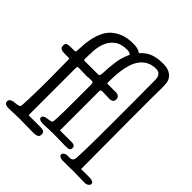

<svg xmlns="http://www.w3.org/2000/svg" viewBox="-252 -985 1241 1241"><g transform="rotate(45 368.0 -364.5)"><path d="M342 -702Q335 -708 326 -713.5Q317 -719 301 -719Q244 -719 212.5 -694.5Q181 -670 167 -634.5Q153 -599 150.5 -558Q148 -517 148 -484Q148 -473 156 -473H234Q244 -473 257.5 -468.5Q271 -464 271 -445Q271 -433 267 -426.5Q263 -420 257 -417Q251 -414 244.5 -413.5Q238 -413 232 -413Q227 -413 218 -413.5Q209 -414 199 -414Q189 -414 179.5 -414.5Q170 -415 166 -415Q154 -415 151 -412Q148 -409 148 -404V31H257Q272 31 284 35.5Q296 40 296 61Q296 78 283 84Q270 90 244 90Q235 90 221 89.5Q207 89 191.5 89Q176 89 160.5 88.5Q145 88 134 88Q120 88 104.5 88.5Q89 89 74 89.5Q59 90 47.5 90.5Q36 91 30 91Q23 91 15.5 90.5Q8 90 1.5 87.5Q-5 85 -9.5 80Q-14 75 -14 65Q-14 56 -9.5 51Q-5 46 1.5 43Q8 40 15.5 38.5Q23 37 28 37Q52 35 61.5 31Q71 27 72 16Q73 -2 74.5 -33.5Q76 -65 76.5 -100Q77 -135 77.5 -167Q78 -199 78 -217Q78 -265 77 -313Q76 -361 76 -409Q76 -412 73.5 -413.5Q71 -415 63 -415H26Q9 -415 -2 -421.5Q-13 -428 -13 -445Q-13 -465 -1 -469Q11 -473 29 -473H63Q71 -473 73 -478.5Q75 -484 75 -491Q76 -517 78.5 -548Q81 -579 88.5 -610.5Q96 -642 110.5 -672Q125 -702 150 -724.5Q175 -747 211.5 -761Q248 -775 301 -775Q333 -775 352.5 -766Q372 -757 387 -743ZM524 -820Q565 -820 587 -808Q609 -796 619.5 -778.5Q630 -761 631.5 -741.5Q633 -722 633 -708Q633 -693 633 -679Q633 -665 632.5 -645Q632 -625 632 -596.5Q632 -568 632 -524Q632 -483 632 -430Q632 -377 632.5 -320.5Q633 -264 633 -207.5Q633 -151 633.5 -102.5Q634 -54 634 -17Q634 20 634 37H712Q728 37 739 42.5Q750 48 750 59Q750 67 740 75.5Q730 84 708 84Q698 84 668.5 83Q639 82 611 82Q591 82 565.5 82.5Q540 83 510 83Q496 83 486 77Q476 71 476 61Q476 53 485.5 45.5Q495 38 507 38H530Q546 38 553.5 29.5Q561 21 562 8Q564 -25 565 -77.5Q566 -130 566.5 -190Q567 -250 567 -313Q567 -376 567 -431Q567 -473 567 -512Q567 -551 566.5 -583.5Q566 -616 566 -640.5Q566 -665 566 -678Q566 -696 565.5 -711.5Q565 -727 560.5 -738.5Q556 -750 546.5 -757Q537 -764 519 -764Q480 -764 453 -749Q426 -734 408.5 -709.5Q391 -685 381.5 -654.5Q372 -624 367.5 -592Q363 -560 362 -530.5Q361 -501 361 -479Q361 -473 369 -473H447Q457 -473 467 -465.5Q477 -458 477 -442Q477 -425 466.5 -419Q456 -413 445 -413Q440 -413 431 -413.5Q422 -414 412 -414Q402 -414 392.5 -414.5Q383 -415 379 -415Q361 -415 361 -404V-43H470Q499 -43 499 -19Q499 -7 491 -1.5Q483 4 457 4Q448 4 434 3.5Q420 3 404.5 3Q389 3 373.5 2.5Q358 2 347 2Q320 2 294.5 3.5Q269 5 258 5Q251 5 243.5 4.5Q236 4 229.5 2Q223 0 218.5 -4Q214 -8 214 -16Q214 -23 218.5 -27Q223 -31 229.5 -34Q236 -37 243.5 -38Q251 -39 256 -40Q277 -43 283 -46Q289 -49 290 -60Q291 -66 292 -91.5Q293 -117 293.5 -151.5Q294 -186 294 -224Q294 -262 294 -295V-389Q294 -403 291.5 -409Q289 -415 281 -415H234Q195 -415 195 -443Q195 -461 207 -467Q219 -473 237 -473H280Q289 -473 291.5 -481Q294 -489 295 -503Q296 -547 303 -602Q310 -657 333.5 -705.5Q357 -754 402 -787Q447 -820 524 -820Z"/></g></svg>

Font: Life Savers
Style: Bold
Weight: 700
Designer: Pablo Impallari, Rodrigo Fuenzalida, Brenda Gallo
Foundry: Pablo Impallari, Rodrigo Fuenzalida, Brenda Gallo
Version: Version 3.001; ttfautohint (v0.95) -l 8 -r 50 -G 200 -x 14 -